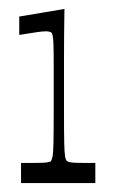

<svg xmlns="http://www.w3.org/2000/svg" viewBox="-20 -817 257 429"><path d="M27 -408V-453Q36 -453 43.5 -453Q51 -453 57 -453Q78 -453 84 -454Q90 -455 93 -456Q96 -460 97.5 -467.5Q99 -475 99.5 -498.5Q100 -522 100 -574Q100 -634 100 -667.5Q100 -701 99.5 -716.5Q99 -732 98 -736Q97 -740 96 -743Q93 -747 82 -747Q75 -747 61.5 -745Q48 -743 23 -739V-780L124 -797Q123 -739 123 -682Q123 -625 123 -574Q123 -522 123.5 -498.5Q124 -475 125.5 -467Q127 -459 130 -457Q133 -455 139.5 -454Q146 -453 164 -453Q169 -453 177 -453Q185 -453 193 -453V-408Z"/></svg>

Font: Ojuju
Style: Regular
Weight: 400
Designer: Chisaokwu Joboson, Mirko Velimirovic
Foundry: Udi Foundry
Version: Version 1.000